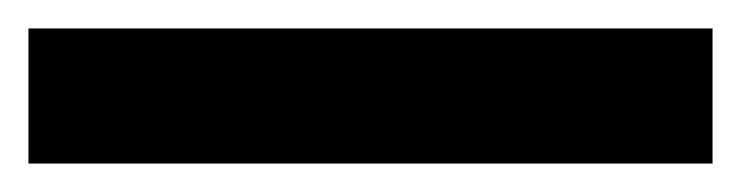

<svg xmlns="http://www.w3.org/2000/svg" viewBox="-20 20 521 135"><path d="M0 135V40H481V135Z"/></svg>

Font: Outfit Medium
Style: Regular
Weight: 500
Designer: Rodrigo Fuenzalida
Foundry: fragTYPE
Version: Version 1.100; ttfautohint (v1.8.4.7-5d5b);gftools[0.9.27]